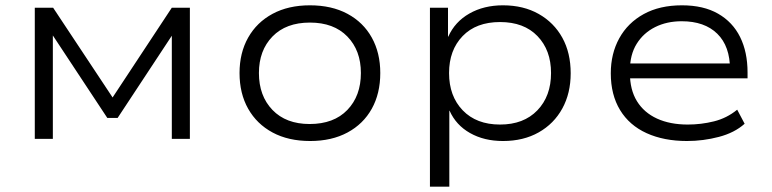

<svg xmlns="http://www.w3.org/2000/svg" viewBox="-20 -523 2907 723"><path d="M111 0V-494H180L404 -156L627 -494H695V0H627V-390H628L423 -79H384L178 -391H179V0Z M1148 8Q1066 8 1006.5 -24Q947 -56 914.5 -113.5Q882 -171 882 -248Q882 -324 914.5 -381.5Q947 -439 1006.5 -471Q1066 -503 1147 -503Q1229 -503 1288.5 -471Q1348 -439 1380 -381.5Q1412 -324 1412 -248Q1412 -171 1380 -113.5Q1348 -56 1288.5 -24Q1229 8 1148 8ZM1146 -56Q1237 -56 1288 -109Q1339 -162 1339 -248Q1339 -333 1288 -385.5Q1237 -438 1147 -438Q1057 -438 1006 -385.5Q955 -333 955 -248Q955 -162 1006 -109Q1057 -56 1146 -56Z M1599 180V-494H1667V-385H1668Q1693 -441 1747.5 -472Q1802 -503 1874 -503Q1951 -503 2008.5 -470.5Q2066 -438 2097.5 -381Q2129 -324 2129 -247Q2129 -172 2097.5 -114.5Q2066 -57 2008.5 -24.5Q1951 8 1874 8Q1803 8 1750 -22Q1697 -52 1673 -106H1672V180ZM1863 -54Q1952 -54 2003.5 -107.5Q2055 -161 2055 -248Q2055 -334 2004 -387Q1953 -440 1863 -440Q1773 -440 1722 -387Q1671 -334 1671 -248Q1671 -161 1722.5 -107.5Q1774 -54 1863 -54Z M2567 8Q2480 8 2415 -21.5Q2350 -51 2315 -108.5Q2280 -166 2280 -247Q2280 -321 2312 -379Q2344 -437 2404 -470Q2464 -503 2548 -503Q2629 -503 2684 -471.5Q2739 -440 2767 -383.5Q2795 -327 2795 -250V-228H2331V-284H2753L2729 -261Q2729 -349 2681 -396Q2633 -443 2547 -443Q2491 -443 2447 -421Q2403 -399 2377.5 -358Q2352 -317 2352 -258V-248Q2352 -185 2378.5 -142Q2405 -99 2454 -76.5Q2503 -54 2570 -54Q2620 -54 2668.5 -66Q2717 -78 2756 -110L2784 -57Q2746 -23 2687 -7.5Q2628 8 2567 8Z"/></svg>

Font: Nunito Sans 7pt SemiExpanded Light
Style: Regular
Weight: 300
Width: 6
Designer: Vernon Adams
Foundry: Vernon Adams
Version: Version 3.101;gftools[0.9.27]